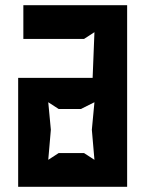

<svg xmlns="http://www.w3.org/2000/svg" viewBox="-20 -720 570 740"><path d="M470 0V-700H70V-570H304L344 -596L337 -420H50V0ZM166 -104 176 -220 166 -326 206 -300H292L344 -326L334 -220L344 -104L304 -130H206Z"/></svg>

Font: Pescante Normal
Style: Regular
Weight: 400
Designer: Ariel Martín Pérez
Foundry: Tunera Type Foundry
Version: Version 1.000;FEAKit 1.0